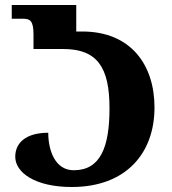

<svg xmlns="http://www.w3.org/2000/svg" viewBox="-20 -734 690 768"><path d="M267 14C484 14 598 -121 598 -304C598 -475 503 -608 309 -608H285V-714H27V-659H73C100 -659 114 -651 114 -596V-538H232C370 -538 418 -464 418 -301C418 -146 382 -53 275 -53C200 -53 173 -133 173 -203C84 -203 41 -163 41 -107C41 -44 120 14 267 14Z"/></svg>

Font: Noto Serif Georgian SemiCondensed ExtraBold
Style: Regular
Weight: 800
Width: 4
Designer: Monotype Design Team, Akaki Razmadze
Foundry: Google LLC
Version: Version 2.003